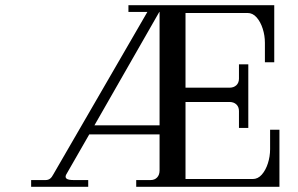

<svg xmlns="http://www.w3.org/2000/svg" viewBox="-20 -720 1147 740"><path d="M100 0V-26H155Q166 -26 173 -31.5Q180 -37 185 -47L548 -674H475V-700H1037V-480H1001V-555Q1001 -583 992.5 -609.5Q984 -636 969 -653Q954 -670 934 -670H695V-382H864Q881 -382 891 -391.5Q901 -401 901 -417V-472H937V-227H901V-292Q901 -308 891 -317.5Q881 -327 864 -327H695V-30H954Q974 -30 989 -47Q1004 -64 1012.5 -90.5Q1021 -117 1021 -145V-220H1057V0H505V-26H560Q576 -26 585.5 -36Q595 -46 595 -63V-202H324L235 -47Q230 -37 236.5 -31.5Q243 -26 265 -26H320V0ZM595 -674H594L344 -237H595Z"/></svg>

Font: Bentinck
Style: Regular
Weight: 400
Designer: Jörg Drees
Foundry: Jörg Drees
Version: Version 1.000; ttfautohint (v1.8.4.7-5d5b)